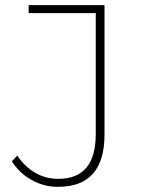

<svg xmlns="http://www.w3.org/2000/svg" viewBox="-20 -720 547 744"><path d="M205 4Q150 4 102.5 -22.5Q55 -49 26 -95L47 -117Q76 -74 116.5 -50.5Q157 -27 206 -27Q351 -27 351 -200V-669H91V-700H385V-199Q385 4 205 4Z"/></svg>

Font: Montserrat ExtraLight
Style: Regular
Weight: 200
Designer: Julieta Ulanovsky
Foundry: Julieta Ulanovsky
Version: Version 9.000; ttfautohint (v1.8.4.7-5d5b)